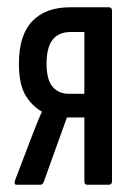

<svg xmlns="http://www.w3.org/2000/svg" viewBox="-20 -508 371 528"><path d="M25 0Q18 0 21 -11L64 -124Q72 -144 79.5 -163.5Q87 -183 95 -200V-201Q66 -218 49 -248Q32 -278 32 -333Q32 -411 68.5 -449.5Q105 -488 173 -488H280Q288 -488 288 -478V-10Q288 0 280 0H219Q212 0 212 -10V-185H164L100 -7Q97 0 91 0ZM170 -250H212V-420H175Q141 -420 124.5 -398.5Q108 -377 108 -333Q108 -289 124.5 -269.5Q141 -250 170 -250Z"/></svg>

Font: Sofia Sans Extra Condensed Medium
Style: Regular
Weight: 500
Version: Version 4.100